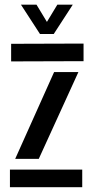

<svg xmlns="http://www.w3.org/2000/svg" viewBox="-20 -782 386 802"><path d="M26.5 -525.5V-599L329 -600V-526.5ZM43.5 -118.5 206 -481H307.5L142 -118.5ZM21.5 0V-73.5H323.5V0ZM147 -640 67.5 -762.5H132.5L176 -690.5L219.5 -762.5H284L204.5 -640Z"/></svg>

Font: Big Shoulders Stencil Text SemiBold
Style: Regular
Weight: 600
Designer: Patric King
Foundry: XO Type Co
Version: Version 1.000